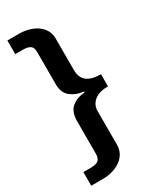

<svg xmlns="http://www.w3.org/2000/svg" viewBox="-227 -806 850 1036"><g transform="rotate(-30 198.0 -287.5)"><path d="M361 -329.5V-254Q303.5 -254 274.5 -229.2Q245.5 -204.5 245.5 -166V42.5Q245.5 81.5 223.2 109.2Q201 137 164.5 151Q128 165 86 165H14.5V80H58.5Q95 80 108.8 67.8Q122.5 55.5 122.5 26V-178.5Q124 -235 155 -260Q186 -285 230 -288.5Q237 -289.5 237 -292Q237 -294.5 230 -295.5Q187 -300 155.5 -325.2Q124 -350.5 122.5 -399.5V-602.5Q122.5 -620 118.2 -631Q114 -642 100.2 -648.5Q86.5 -655 59 -655H14.5V-740H88.5Q128.5 -740 164.5 -726.2Q200.5 -712.5 223 -685Q245.5 -657.5 245.5 -619.5V-422Q245.5 -376.5 273.2 -353.2Q301 -330 361 -329.5Z"/></g></svg>

Font: 1883 Sans
Style: Bold
Weight: 700
Designer: 1883 Sans project is a fork of Public Sans.
Version: Version 1.009